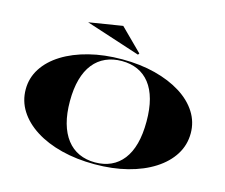

<svg xmlns="http://www.w3.org/2000/svg" viewBox="-127 -1117 1527 1305"><g transform="rotate(15 636.5 -464.5)"><path d="M639 -723Q765 -723 870.5 -696Q976 -669 1054 -620Q1132 -571 1174.5 -504Q1217 -437 1217 -357Q1217 -275 1174.5 -207Q1132 -139 1054 -89Q976 -39 870.5 -12Q765 15 639 15Q512 15 405.5 -12Q299 -39 220.5 -89Q142 -139 99 -207Q56 -275 56 -357Q56 -437 99 -504Q142 -571 220.5 -620Q299 -669 405.5 -696Q512 -723 639 -723ZM639 -711Q576 -711 525.5 -688.5Q475 -666 439.5 -621.5Q404 -577 385.5 -510.5Q367 -444 367 -357Q367 -269 385.5 -202.5Q404 -136 439.5 -90Q475 -44 525.5 -21Q576 2 639 2Q701 2 750.5 -20.5Q800 -43 835 -88Q870 -133 888 -200Q906 -267 906 -357Q906 -445 888 -511.5Q870 -578 835 -622.5Q800 -667 750.5 -689Q701 -711 639 -711ZM732 -781 348 -906 585 -944 739 -791Z"/></g></svg>

Font: Kalnia Expanded Medium
Style: Regular
Weight: 500
Width: 7
Designer: Frida Medrano
Foundry: Frida Medrano
Version: Version 1.105